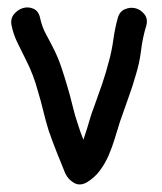

<svg xmlns="http://www.w3.org/2000/svg" viewBox="-20 -486 428 507"><path d="M108.4 -141.6Q100.6 -167 94.2 -193.4Q87.9 -219.7 80.1 -245.1Q69.3 -287.1 47.9 -329.1Q37.1 -350.6 26.4 -372.6Q15.6 -394.5 10.7 -418Q6.8 -436.5 17.1 -448.7Q27.3 -460.9 41 -464.8Q54.7 -468.8 68.4 -462.9Q82 -457 85.9 -438.5Q90.8 -415 102.1 -394.5Q113.3 -374 124 -352.5Q134.8 -330.1 142.6 -306.6Q150.4 -283.2 157.2 -259.8Q165 -234.4 171.4 -207.5Q177.7 -180.7 186.5 -155.3Q189.5 -145.5 192.9 -136.2Q196.3 -127 200.2 -117.2Q210 -145.5 215.8 -166.5Q221.7 -187.5 229.5 -207Q240.2 -236.3 250 -265.1Q259.8 -293.9 267.6 -324.2Q275.4 -352.5 279.3 -381.3Q283.2 -410.2 291 -438.5Q295.9 -456.1 310.5 -461.9Q325.2 -467.8 338.9 -463.9Q352.5 -460 361.8 -447.8Q371.1 -435.5 366.2 -418Q356.4 -385.7 352.5 -353Q348.6 -320.3 338.9 -289.1Q330.1 -257.8 318.8 -227.1Q307.6 -196.3 296.9 -165Q290 -143.6 283.2 -120.6Q276.4 -97.7 267.1 -76.2Q257.8 -54.7 244.1 -36.1Q230.5 -17.6 210 -4.9Q191.4 5.9 175.8 -2.9Q160.2 -11.7 152.3 -28.3Q140.6 -56.6 129.4 -85Q118.2 -113.3 108.4 -141.6Z"/></svg>

Font: Schoolbell
Style: Regular
Weight: 400
Designer: Font Diner, Inc
Foundry: Font Diner, Inc
Version: Version 1.000